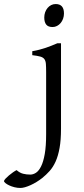

<svg xmlns="http://www.w3.org/2000/svg" viewBox="-137 -682 416 946"><path d="M163.6 -48.3Q163.6 7.8 156.5 47.1Q149.4 86.4 137 114Q124.5 141.6 107.4 160.6Q90.3 179.7 70.8 195.3Q57.6 205.6 43 214.6Q28.3 223.6 13.7 230.2Q-1 236.8 -13.9 240.5Q-26.9 244.1 -36.1 244.1Q-51.3 244.1 -65.7 240.5Q-80.1 236.8 -91.6 231.4Q-103 226.1 -110.1 220.2Q-117.2 214.4 -117.2 210.4Q-117.2 206.1 -110.1 198.5Q-103 190.9 -93.3 182.6Q-83.5 174.3 -73 167Q-62.5 159.7 -55.2 156.2Q-39.6 169.9 -22.9 174.1Q-6.3 178.2 12.2 178.2Q26.4 178.2 40.3 169.2Q54.2 160.2 65.4 137.7Q76.7 115.2 83.5 76.7Q90.3 38.1 90.3 -21V-327.1Q90.3 -352.1 89.1 -367.2Q87.9 -382.3 81.5 -390.9Q75.2 -399.4 61.3 -403.3Q47.4 -407.2 22 -410.2V-429.7Q42.5 -433.1 58.3 -437.5Q74.2 -441.9 88.6 -446.5Q103 -451.2 116.5 -456.8Q129.9 -462.4 145.5 -468.8H163.6ZM178.2 -615.7Q178.2 -602.1 173.8 -589.8Q169.4 -577.6 161.9 -568.6Q154.3 -559.6 144 -554.2Q133.8 -548.8 122.1 -548.8Q100.1 -548.8 90.6 -561Q81.1 -573.2 81.1 -595.7Q81.1 -609.4 85.4 -621.6Q89.8 -633.8 97.4 -642.8Q105 -651.9 115.2 -657Q125.5 -662.1 137.2 -662.1Q178.2 -662.1 178.2 -615.7Z"/></svg>

Font: Gentium Unicode
Style: Regular
Weight: 400
Version: Version 1.009